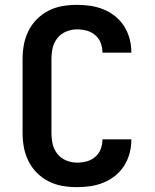

<svg xmlns="http://www.w3.org/2000/svg" viewBox="-20 -763 640 791"><path d="M297 8Q267 8 237.5 3Q208 -2 181 -15.5Q154 -29 132.5 -50.5Q111 -72 97.5 -99Q84 -126 78.5 -155.5Q73 -185 73 -215V-520Q73 -550 78.5 -579.5Q84 -609 97.5 -636Q111 -663 132.5 -684.5Q154 -706 181 -719.5Q208 -733 237.5 -738Q267 -743 297 -743Q325 -743 352.5 -739Q380 -735 406 -724.5Q432 -714 454 -696.5Q476 -679 491 -655.5Q506 -632 513.5 -605Q521 -578 521 -550V-546H402V-548Q402 -568 394.5 -587Q387 -606 371.5 -619Q356 -632 336.5 -637Q317 -642 297 -642Q274 -642 252.5 -633Q231 -624 216.5 -606Q202 -588 197 -565.5Q192 -543 192 -520V-215Q192 -192 197 -169.5Q202 -147 216.5 -129Q231 -111 252.5 -102Q274 -93 297 -93Q317 -93 336.5 -98Q356 -103 371.5 -116Q387 -129 394.5 -148Q402 -167 402 -187V-189H521V-185Q521 -157 513.5 -130Q506 -103 491 -79.5Q476 -56 454 -38.5Q432 -21 406 -10.5Q380 0 352.5 4Q325 8 297 8Z"/></svg>

Font: R Plex Mono
Style: Bold
Weight: 700
Monospace: yes
Designer: Belleve Invis
Foundry: Belleve Invis
Version: Version 31.8.0